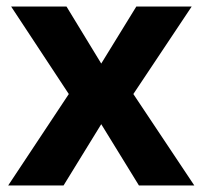

<svg xmlns="http://www.w3.org/2000/svg" viewBox="-20 -566 618 586"><path d="M190 -279 14 -546H183L289 -372L396 -546H565L387 -279L573 0H404L289 -187L174 0H5Z"/></svg>

Font: Noto Sans Tangsa
Style: Bold
Weight: 700
Version: Version 1.504